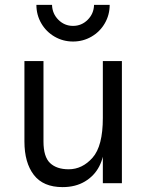

<svg xmlns="http://www.w3.org/2000/svg" viewBox="-20 -750 599 786"><path d="M80 -171V-500H158V-171Q158 -108 185 -82.5Q212 -57 261 -57Q317 -57 359 -104.5Q401 -152 401 -267L406 -151Q406 -107 386 -68.5Q366 -30 327.5 -7Q289 16 236 16Q157 16 118.5 -34Q80 -84 80 -171ZM401 -500H479V0H401ZM129 -730H193Q194 -694 219 -669Q244 -644 279 -644Q314 -644 339 -669Q364 -694 365 -730H429Q429 -689 409 -654.5Q389 -620 354.5 -600Q320 -580 279 -580Q238 -580 203.5 -600Q169 -620 149 -654.5Q129 -689 129 -730Z"/></svg>

Font: Uncut Sans VF
Style: Regular
Weight: 400
Designer: Kasper Nordkvist
Foundry: Uncut Type
Version: Version 1.100;FEAKit 1.0